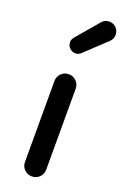

<svg xmlns="http://www.w3.org/2000/svg" viewBox="-165 -920 629 971"><g transform="rotate(20 149.0 -435.0)"><path d="M86.9 -56.6V-493.2Q86.9 -516.6 103.5 -533.2Q120.1 -549.8 144 -549.8Q168 -549.8 184.6 -533.2Q201.2 -516.6 201.2 -493.2V-56.6Q201.2 -33.2 184.6 -16.6Q168 0 144 0Q120.1 0 103.5 -16.6Q86.9 -33.2 86.9 -56.6ZM167 -671.9Q154.3 -660.2 137.7 -660.2Q120.1 -660.2 107.4 -672.9Q93.8 -685.5 93.8 -704.1Q93.8 -719.7 104.5 -732.4L206.1 -851.6Q220.7 -869.1 243.2 -870.1Q245.1 -870.1 246.1 -870.1Q266.6 -870.1 282.2 -855.5Q297.9 -839.8 297.9 -817.4Q297.9 -794.9 281.2 -779.3Z"/></g></svg>

Font: Gen Jyuu Gothic P Medium
Style: Regular
Weight: 500
Designer: [Source Han Sans]
Ryoko NISHIZUKA  (kana & ideographs); Paul D. Hunt (Latin, Greek & Cyrillic); Wenlong ZHANG  (bopomofo
Version: Version 1.002.20150607